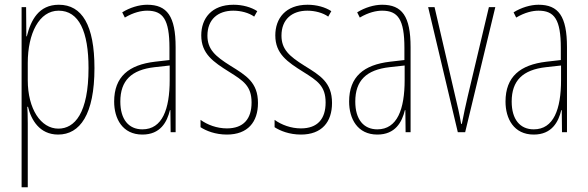

<svg xmlns="http://www.w3.org/2000/svg" viewBox="-20 -557 2478 809"><path d="M228 -537C143 -537 110 -472 93 -404H91L90 -527H71V232H97V-37C97 -69 96 -95 95 -107H98C111 -53 146 10 225 10C317 10 378 -75 378 -270C378 -450 326 -537 228 -537ZM227 -512C313 -512 353 -424 353 -270C353 -79 294 -15 226 -15C152 -15 97 -98 97 -219V-292C97 -416 145 -512 227 -512Z M600 -537C566 -537 527 -525 495 -505L506 -483C543 -505 576 -512 600 -512C667 -512 694 -475 694 -355V-304L633 -297C523 -284 461 -234 461 -129C461 -57 496 10 580 10C656 10 684 -43 696 -93H698L699 0H720V-358C720 -489 684 -537 600 -537ZM632 -274 695 -281V-220C695 -97 664 -12 580 -12C522 -12 487 -54 487 -129C487 -217 533 -263 632 -274Z M1067 -123C1067 -210 1017 -239 951 -280C887 -320 854 -349 854 -407C854 -475 898 -512 963 -512C995 -512 1029 -503 1051 -487L1064 -510C1038 -527 1002 -537 964 -537C871 -537 828 -479 828 -408C828 -330 879 -296 946 -254C1005 -217 1040 -195 1040 -125C1040 -56 1006 -16 936 -16C894 -16 854 -31 825 -52V-21C848 -6 887 10 936 10C1024 10 1067 -43 1067 -123Z M1379 -123C1379 -210 1329 -239 1263 -280C1199 -320 1166 -349 1166 -407C1166 -475 1210 -512 1275 -512C1307 -512 1341 -503 1363 -487L1376 -510C1350 -527 1314 -537 1276 -537C1183 -537 1140 -479 1140 -408C1140 -330 1191 -296 1258 -254C1317 -217 1352 -195 1352 -125C1352 -56 1318 -16 1248 -16C1206 -16 1166 -31 1137 -52V-21C1160 -6 1199 10 1248 10C1336 10 1379 -43 1379 -123Z M1590 -537C1556 -537 1517 -525 1485 -505L1496 -483C1533 -505 1566 -512 1590 -512C1657 -512 1684 -475 1684 -355V-304L1623 -297C1513 -284 1451 -234 1451 -129C1451 -57 1486 10 1570 10C1646 10 1674 -43 1686 -93H1688L1689 0H1710V-358C1710 -489 1674 -537 1590 -537ZM1622 -274 1685 -281V-220C1685 -97 1654 -12 1570 -12C1512 -12 1477 -54 1477 -129C1477 -217 1523 -263 1622 -274Z M1909 0H1940L2067 -527H2040L1951 -152C1942 -114 1934 -76 1926 -35H1923C1916 -77 1907 -115 1898 -152L1811 -527H1784Z M2249 -537C2215 -537 2176 -525 2144 -505L2155 -483C2192 -505 2225 -512 2249 -512C2316 -512 2343 -475 2343 -355V-304L2282 -297C2172 -284 2110 -234 2110 -129C2110 -57 2145 10 2229 10C2305 10 2333 -43 2345 -93H2347L2348 0H2369V-358C2369 -489 2333 -537 2249 -537ZM2281 -274 2344 -281V-220C2344 -97 2313 -12 2229 -12C2171 -12 2136 -54 2136 -129C2136 -217 2182 -263 2281 -274Z"/></svg>

Font: Noto Sans Sinhala ExtraCondensed Thin
Style: Regular
Weight: 100
Width: 2
Designer: Jelle Bosma - Monotype Design Team
Foundry: Monotype Imaging Inc.
Version: Version 2.006